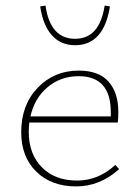

<svg xmlns="http://www.w3.org/2000/svg" viewBox="-20 -665 500 688"><path d="M249 -503Q198 -503 166 -538.5Q134 -574 124 -642L143 -645Q160 -526 249 -526Q337 -526 355 -645L374 -642Q352 -503 249 -503ZM393 -74 407 -59Q338 3 253 3Q164 3 110 -50Q56 -103 56 -191Q56 -289 115 -350.5Q174 -412 262 -412Q334 -412 369 -372.5Q404 -333 404 -264Q404 -238 402 -226H85Q83 -204 83 -193Q83 -113 130 -65.5Q177 -18 256 -18Q333 -18 393 -74ZM262 -392Q198 -392 151 -353Q104 -314 89 -248H377V-263Q377 -392 262 -392Z"/></svg>

Font: EauTestInfant Extralight
Style: Regular
Weight: 250
Designer: Christian Thalmann (Catharsis Fonts)
Version: Version 0.001;PS 000.001;hotconv 1.0.88;makeotf.lib2.5.64775